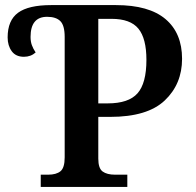

<svg xmlns="http://www.w3.org/2000/svg" viewBox="-20 -734 770 754"><path d="M140 -48H169Q201 -48 217.5 -61.5Q234 -75 234 -116V-589Q234 -634 217 -651Q200 -668 165 -668Q100 -668 100 -589Q100 -571 105 -557Q110 -543 120 -528Q101 -511 74 -511Q42 -511 26 -533Q10 -555 10 -587Q10 -654 51 -684Q92 -714 181 -714H435Q565 -714 630 -659Q695 -604 695 -503Q695 -404 627 -339.5Q559 -275 413 -275H366V-111Q366 -73 383 -60.5Q400 -48 432 -48H480V0H140ZM403 -328Q485 -328 520 -367.5Q555 -407 555 -499Q555 -583 523.5 -621.5Q492 -660 418 -660H366V-328Z"/></svg>

Font: Noto Serif SemiBold
Style: Regular
Weight: 600
Designer: Monotype Design Team
Foundry: Monotype Imaging Inc.
Version: Version 1.001